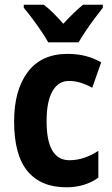

<svg xmlns="http://www.w3.org/2000/svg" viewBox="-20 -786 474 816"><path d="M262 10Q154 10 97 -58.5Q40 -127 40 -270Q40 -403 98 -480Q156 -557 267 -557Q310 -557 345.5 -547.5Q381 -538 410 -521L372 -413Q347 -427 322.5 -434.5Q298 -442 273 -442Q228 -442 203 -398.5Q178 -355 178 -271Q178 -105 275 -105Q307 -105 338 -115.5Q369 -126 398 -145V-31Q341 10 262 10ZM185 -606Q174 -626 155.5 -653.5Q137 -681 117 -707.5Q97 -734 81 -753V-766H166Q186 -751 206.5 -730.5Q227 -710 249 -685Q294 -734 333 -766H417V-753Q402 -734 382.5 -708Q363 -682 344.5 -654.5Q326 -627 314 -606Z"/></svg>

Font: Noto Sans Myanmar UI Condensed
Style: Bold
Weight: 700
Width: 3
Designer: Monotype Design Team
Foundry: Monotype Imaging Inc.
Version: Version 2.103; ttfautohint (v1.8.4.7-5d5b)